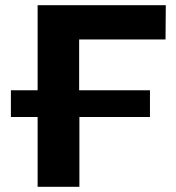

<svg xmlns="http://www.w3.org/2000/svg" viewBox="-20 -720 680 740"><path d="M285 -568V-372H558V-269H286V0H125V-269H22V-372H125V-700H619L618 -568Z"/></svg>

Font: Montserrat-Bold
Style: Bold
Weight: 700
Version: Version 7.200